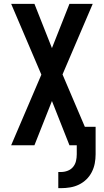

<svg xmlns="http://www.w3.org/2000/svg" viewBox="-20 -755 540 998"><path d="M283 223V139H298Q315 139 332 132.5Q349 126 360 112.5Q371 99 375 82Q379 65 379 47V0H341L250 -230L159 0H38L195 -367L38 -735H159L250 -505L341 -735H462L305 -368L421 -96H477V47Q477 71 472.5 94.5Q468 118 457 139.5Q446 161 429 177.5Q412 194 390.5 204.5Q369 215 345 219Q321 223 298 223Z"/></svg>

Font: Iosevka Algr
Style: Bold
Weight: 700
Monospace: yes
Designer: Belleve Invis
Foundry: Belleve Invis
Version: Version 26.0.2; ttfautohint (v1.8.3)